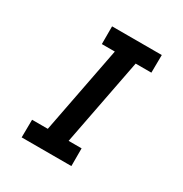

<svg xmlns="http://www.w3.org/2000/svg" viewBox="-158 -790 866 910"><g transform="rotate(30 275.0 -335.0)"><path d="M359 0H87L88 -97H174L266 -573H195V-670H467L466 -573H380L288 -97H359Z"/></g></svg>

Font: Lode
Style: Bold Italic
Weight: 700
Italic angle: -11°
Monospace: yes
Designer: Belleve Invis
Foundry: Belleve Invis
Version: Version 29.2.0; ttfautohint (v1.8.3)